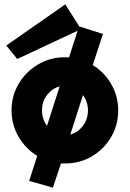

<svg xmlns="http://www.w3.org/2000/svg" viewBox="-20 -743 597 882"><path d="M223 119 114 88 151 -27Q98 -59 65.5 -114.5Q33 -170 33 -236Q33 -303 66 -358.5Q99 -414 155 -447Q211 -480 278 -480Q288 -480 297 -479L343 -622L453 -587L406 -444Q459 -412 491 -356.5Q523 -301 523 -236Q523 -169 490.5 -113.5Q458 -58 402.5 -25Q347 8 278 8Q269 8 260 8ZM173 -236Q173 -196 196 -165L254 -346Q220 -337 196.5 -307Q173 -277 173 -236ZM384 -236Q384 -275 361 -306L303 -125Q337 -134 360.5 -164.5Q384 -195 384 -236ZM59 -472 9 -534 280 -723 352 -609Z"/></svg>

Font: Lil Grotesk Black
Style: Regular
Weight: 900
Designer: Bastien Sozeau
Foundry: NBR — Bastien Sozeau
Version: Version 3.003; ttfautohint (v1.8.4.7-5d5b);gftools[0.9.33]